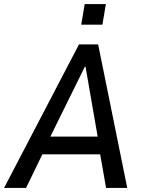

<svg xmlns="http://www.w3.org/2000/svg" viewBox="-36 -923 711 943"><path d="M-16 0 352 -705H446L589 0H485L449 -205L487 -165H138L192 -206L92 0ZM381 -596 198 -225 185 -252H468L448 -227L384 -596ZM363 -802 380 -903H484L467 -802Z"/></svg>

Font: Nunito Sans 7pt Condensed SemiBold
Style: Italic
Weight: 600
Width: 3
Italic angle: -9°
Designer: Vernon Adams
Foundry: Vernon Adams
Version: Version 3.101;gftools[0.9.27]